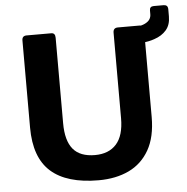

<svg xmlns="http://www.w3.org/2000/svg" viewBox="-54 -803 855 876"><g transform="rotate(-5 373.5 -365.0)"><path d="M363.3 20Q217.3 20 144.5 -44.7Q71.7 -109.3 71.7 -246.7V-646Q71.7 -666.3 91.3 -667H205.7Q223.7 -667 223.7 -644.7V-253.3Q223.7 -173.7 255.8 -134.8Q288 -96 356 -96Q419.7 -96 454.3 -134.8Q489 -173.7 489 -253.3V-644.7Q489 -667 510.7 -667H609.3Q628 -667 628.7 -644.7V-246.7Q628.7 -155 595 -95.8Q561.3 -36.7 501.7 -8.3Q442 20 363.3 20ZM594.7 -606.3 593 -642.3Q592 -663.7 611 -665.3Q629.7 -669 642.3 -677.3Q663.3 -690.3 663.3 -714.7V-731.3Q663 -750 682.3 -750H726.7Q746 -750 747 -732V-696.7Q747 -658.3 726.5 -634.5Q706 -610.7 671.3 -599.3Q646 -590.3 613.7 -587.7Q595.3 -585.7 594.7 -606.3Z"/></g></svg>

Font: Vivano Light
Style: Regular
Weight: 300
Designer: Joe Prince, Josias Burgherr
Version: Version 2.064;September 19, 2022;FontCreator 14.0.0.2877 64-